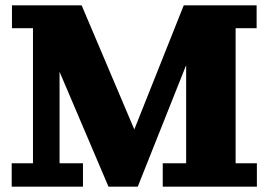

<svg xmlns="http://www.w3.org/2000/svg" viewBox="-20 -702 1009 722"><path d="M388 0 204 -432V-682H287L500 -180H471L671 -682H680V-457L498 0ZM24 0V-88H104V-596H25V-682H204V-88H292V0ZM592 0V-88H680V-682H945V-596H866V-88H946V0Z"/></svg>

Font: Montagu Slab 144pt
Style: Bold
Weight: 700
Designer: Florian Karsten
Foundry: Florian Karsten
Version: Version 1.000